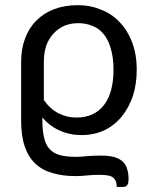

<svg xmlns="http://www.w3.org/2000/svg" viewBox="-20 -535 602 759"><path d="M153.3 -139.6Q178.7 -103.5 211.9 -86.9Q245.1 -70.3 281.2 -70.3Q352.5 -70.3 390.6 -119.1Q428.7 -168 428.7 -259.8Q428.7 -307.6 418 -342.8Q408.2 -377.9 389.6 -400.4Q371.1 -422.9 345.7 -432.6Q319.3 -443.4 289.1 -443.4Q260.7 -443.4 235.4 -433.6Q210.9 -422.9 192.4 -403.3Q173.8 -383.8 163.1 -355.5Q153.3 -326.2 153.3 -290Q153.3 -277.3 153.3 -252Q153.3 -224.6 153.3 -139.6ZM147.5 -59.6Q147.5 -18.6 154.3 8.8Q160.2 37.1 175.8 53.7Q191.4 71.3 216.8 78.1Q242.2 85 279.3 85Q301.8 85 327.1 82Q352.5 80.1 378.9 80.1Q410.2 80.1 431.6 85.9Q452.1 91.8 464.8 103.5Q477.5 115.2 482.4 132.8Q488.3 150.4 488.3 172.9Q488.3 178.7 487.3 184.6Q487.3 190.4 484.4 194.3Q482.4 198.2 478.5 201.2Q474.6 204.1 466.8 204.1Q459 204.1 441.4 204.1Q441.4 190.4 437.5 180.7Q433.6 171.9 425.8 166Q418 160.2 404.3 158.2Q391.6 156.2 373 156.2Q348.6 156.2 327.1 158.2Q304.7 161.1 278.3 161.1Q227.5 161.1 188.5 149.4Q148.4 138.7 120.1 112.3Q92.8 86.9 78.1 44.9Q63.5 2.9 63.5 -59.6Q63.5 -88.9 63.5 -146.5Q63.5 -182.6 63.5 -290Q63.5 -341.8 79.1 -382.8Q94.7 -424.8 123 -453.1Q153.3 -483.4 194.3 -499Q236.3 -514.6 289.1 -514.6Q336.9 -514.6 378.9 -497.1Q421.9 -480.5 452.1 -448.2Q484.4 -415 502 -368.2Q520.5 -320.3 520.5 -259.8Q520.5 -204.1 505.9 -157.2Q490.2 -110.4 461.9 -75.2Q433.6 -40 393.6 -20.5Q352.5 -1 301.8 -1Q254.9 -1 214.8 -19.5Q175.8 -37.1 147.5 -70.3Q147.5 -66.4 147.5 -59.6Z"/></svg>

Font: Lato
Style: Regular
Weight: 400
Designer: Lukasz Dziedzic with Adam Twardoch and Botio Nikoltchev
Version: Version 2.015; 2015-08-06; http://www.latofonts.com/